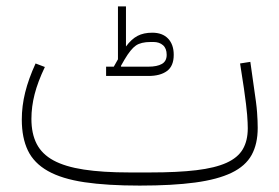

<svg xmlns="http://www.w3.org/2000/svg" viewBox="-20 -567 869 599"><path d="M416 12Q314 12 243.5 1.5Q173 -9 129.5 -33.5Q86 -58 67 -97.5Q48 -137 48 -194Q48 -236 58.5 -278.5Q69 -321 91 -369L120 -358Q98 -312 88 -273Q78 -234 78 -196Q78 -150 94.5 -118Q111 -86 147 -66.5Q183 -47 241.5 -38Q300 -29 384 -29H448Q534 -29 592.5 -36Q651 -43 686.5 -59Q722 -75 737.5 -101.5Q753 -128 753 -167Q753 -183 751 -209Q749 -235 741 -291L729 -369L761 -374L772 -296Q776 -269 778.5 -250Q781 -231 782 -216.5Q783 -202 783.5 -190.5Q784 -179 784 -168Q784 -118 765 -83.5Q746 -49 702.5 -28Q659 -7 588.5 2.5Q518 12 416 12ZM311 -359H335L348 -382V-547H373V-422Q390 -445 409 -455Q428 -465 455 -465Q487 -465 504.5 -446.5Q522 -428 522 -396Q522 -361 501 -345.5Q480 -330 443 -330H311ZM357 -361 358 -359H443Q470 -359 485 -367.5Q500 -376 500 -396Q500 -416 488.5 -426Q477 -436 459 -436H450Q420 -436 404 -425Q388 -414 369 -382Z"/></svg>

Font: IBM Plex Sans Arabic ExtraLight
Style: Regular
Weight: 200
Designer: Mike Abbink, Paul van der Laan, Pieter van Rosmalen, Wael Morcos, Khajak Apelian
Foundry: Bold Monday
Version: Version 1.1